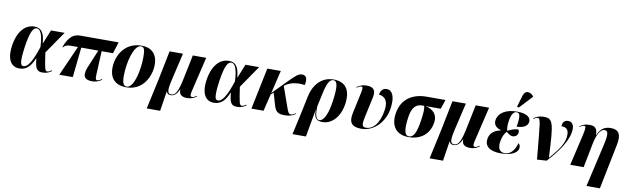

<svg xmlns="http://www.w3.org/2000/svg" viewBox="-54 -1515 7969 2441"><g transform="rotate(10 3930.0 -294.0)"><path d="M187 10C282 10 334 -53 376 -154H379C390 -23 412 10 488 10C540 10 577 -10 604 -31L599 -39C579 -24 560 -14 544 -14C513 -14 508 -46 478 -248L676 -536H500L428 -359H425C413 -510 361 -548 284 -548C172 -548 74 -454 46 -257C19 -65 90 10 187 10ZM234 -28C198 -28 179 -59 208 -270C238 -475 274 -531 319 -531C362 -531 398 -474 405 -304C337 -95 283 -28 234 -28Z M702 0H876L917 -388H1137L1040 -155C994 -43 1025 10 1124 10C1166 10 1207 0 1250 -31L1246 -40C1230 -27 1202 -14 1189 -14C1160 -14 1164 -47 1169 -148L1180 -388H1327L1373 -536H883C807 -536 740 -512 679 -354L686 -351C713 -380 738 -388 787 -388H874Z M1566 10C1790 10 1875 -197 1875 -335C1875 -485 1783 -546 1672 -546C1439 -546 1352 -344 1352 -202C1352 -59 1436 10 1566 10ZM1571 0C1531 0 1512 -34 1512 -129C1512 -301 1571 -536 1663 -536C1704 -536 1716 -503 1716 -405C1716 -245 1667 0 1571 0Z M1871 229H2044L2084 -27H2086C2095 0 2112 10 2142 10C2193 10 2226 -32 2247 -82H2250C2244 -8 2299 10 2351 10C2403 10 2439 -6 2474 -31L2470 -39C2446 -22 2426 -14 2413 -14C2397 -14 2383 -24 2395 -77L2504 -536H2331L2269 -235C2234 -64 2204 0 2148 0C2099 0 2087 -34 2121 -180L2204 -536H2031L1955 -157Z M2698 10C2793 10 2845 -53 2887 -154H2890C2901 -23 2923 10 2999 10C3051 10 3088 -10 3115 -31L3110 -39C3090 -24 3071 -14 3055 -14C3024 -14 3019 -46 2989 -248L3187 -536H3011L2939 -359H2936C2924 -510 2872 -548 2795 -548C2683 -548 2585 -454 2557 -257C2530 -65 2601 10 2698 10ZM2745 -28C2709 -28 2690 -59 2719 -270C2749 -475 2785 -531 2830 -531C2873 -531 2909 -474 2916 -304C2848 -95 2794 -28 2745 -28Z M3182 0H3339L3391 -217L3425 -250L3470 -97C3491 -26 3514 10 3608 10C3667 10 3710 -1 3751 -31L3747 -40C3726 -24 3707 -14 3690 -14C3662 -14 3652 -31 3633 -85L3537 -356C3597 -405 3680 -429 3798 -413C3816 -493 3799 -539 3743 -539C3693 -539 3662 -506 3573 -418L3396 -238L3467 -536H3293Z M3753 229H3926L3989 -122H3991C3988 -12 4031 12 4102 12C4209 12 4322 -82 4348 -271C4373 -453 4297 -546 4150 -546C3993 -546 3894 -432 3861 -274L3822 -86ZM4055 -5C4012 -5 3995 -75 4003 -179L4035 -328C4066 -476 4096 -537 4147 -537C4198 -537 4213 -470 4185 -272C4163 -115 4117 -5 4055 -5Z M4600 10C4765 10 4899 -131 4925 -313C4948 -473 4901 -544 4834 -544C4791 -544 4758 -516 4748 -458C4810 -450 4874 -413 4855 -280C4829 -92 4741 -13 4659 -13C4603 -13 4601 -49 4622 -148L4679 -411C4701 -516 4648 -543 4576 -543C4527 -543 4488 -529 4449 -502L4452 -494C4478 -512 4495 -519 4508 -519C4529 -519 4534 -505 4520 -440L4461 -164C4435 -40 4483 10 4600 10Z M5212 10C5390 10 5484 -100 5502 -232C5517 -335 5452 -396 5358 -416H5553L5593 -536H5351C5165 -536 5026 -445 4999 -254C4976 -89 5055 10 5212 10ZM5215 0C5159 0 5141 -70 5165 -239C5183 -369 5238 -416 5312 -416H5339C5349 -384 5348 -338 5334 -237C5309 -60 5273 0 5215 0Z M5523 229H5696L5736 -27H5738C5747 0 5764 10 5794 10C5845 10 5878 -32 5899 -82H5902C5896 -8 5951 10 6003 10C6055 10 6091 -6 6126 -31L6122 -39C6098 -22 6078 -14 6065 -14C6049 -14 6035 -24 6047 -77L6156 -536H5983L5921 -235C5886 -64 5856 0 5800 0C5751 0 5739 -34 5773 -180L5856 -536H5683L5607 -157Z M6526 -602 6678 -765 6681 -777C6637 -828 6572 -836 6549 -764L6504 -612ZM6403 10C6557 10 6619 -46 6625 -95C6628 -120 6621 -146 6602 -156C6572 -49 6517 -1 6451 -1C6378 -1 6356 -58 6371 -143C6382 -209 6407 -249 6431 -274C6456 -251 6484 -230 6513 -230C6548 -230 6575 -254 6580 -284C6584 -306 6578 -320 6568 -328C6533 -328 6479 -311 6434 -287C6426 -313 6422 -358 6434 -427C6448 -505 6474 -540 6513 -540C6557 -540 6566 -488 6542 -359C6645 -362 6682 -401 6689 -442C6698 -491 6662 -549 6516 -549C6375 -549 6281 -492 6264 -399C6254 -339 6287 -300 6351 -282V-277C6274 -260 6218 -223 6204 -146C6188 -51 6252 10 6403 10Z M6870 8 6994 0C7128 -146 7250 -311 7250 -455C7250 -518 7217 -545 7175 -545C7126 -545 7103 -508 7103 -464C7172 -464 7196 -430 7196 -368C7196 -265 7131 -172 7017 -43H7015C6994 -496 6982 -543 6860 -543C6806 -543 6763 -525 6731 -500L6736 -493C6760 -511 6776 -516 6788 -516C6826 -516 6825 -474 6870 8Z M7548 229H7721L7839 -357C7866 -492 7829 -550 7726 -550C7659 -550 7597 -526 7559 -431H7554C7557 -523 7512 -543 7452 -543C7401 -543 7365 -529 7327 -502L7330 -494C7357 -513 7374 -519 7387 -519C7407 -519 7414 -503 7393 -410L7298 0H7471L7531 -306C7553 -422 7595 -511 7651 -511C7701 -511 7706 -463 7675 -325Z"/></g></svg>

Font: Noto Serif Display SemiCondensed ExtraBold
Style: Italic
Weight: 800
Width: 4
Italic angle: -12°
Designer: Monotype Design Team
Foundry: Monotype Imaging Inc.
Version: Version 2.009